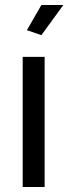

<svg xmlns="http://www.w3.org/2000/svg" viewBox="-20 -750 274 770"><path d="M71 0V-522H159V0ZM146 -609 88 -629 146 -730H234Z"/></svg>

Font: YasnoRaleway Medium
Style: Regular
Weight: 500
Designer: Matt McInerney, Pablo Impallari, Rodrigo Fuenzalida
Foundry: Matt McInerney, Pablo Impallari, Rodrigo Fuenzalida
Version: Version 4.026